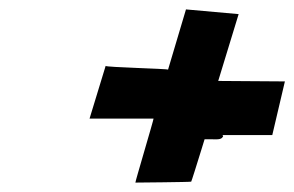

<svg xmlns="http://www.w3.org/2000/svg" viewBox="-20 -629 625 408"><path d="M399.6 -342H398.6C393.6 -342 386.9 -343 381.9 -343C372.2 -344 360.3 -341 351.6 -339C345 -337 345.3 -328 351.9 -330C360.5 -332 370.4 -335 379.1 -334C382.1 -334 394.8 -333 395.8 -333H396.8L393.8 -323L386.7 -300C386.1 -298 386.8 -297 386.2 -295L384.4 -289L383.1 -285L381.6 -280C379.8 -274 382.6 -267 389.5 -270C398.8 -274 389.7 -277 390.6 -280L392.1 -285L393.7 -290L395.2 -295C395.8 -297 395.4 -299 396 -301L402.8 -323L405.8 -333H431.8C437.8 -333 447.5 -332 451.7 -336C460.2 -344 443.9 -343 439.6 -342H558.6L585.4 -456C583.4 -456 446.7 -457 443.7 -457L487.1 -599L375.2 -609L337.1 -481C337.7 -483 203.6 -486 204.5 -489L170.3 -377H306.3C307 -376 266.7 -241 267.7 -241C268.7 -241 385 -242 386.3 -243C387.6 -244 429.2 -380 429.5 -381C429.8 -382 429.1 -383 428.4 -384C415.5 -394 409.3 -374 404.8 -359Z"/></svg>

Font: Hussar Wojna
Style: 3Obl
Weight: 400
Designer: Robert Jablonski
Foundry: Cannot Into Space Fonts
Version: Version 1.01